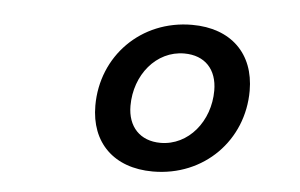

<svg xmlns="http://www.w3.org/2000/svg" viewBox="-35 -750 656 420"><g transform="rotate(5 293.0 -539.5)"><path d="M313.5 -376C425.8 -376 509.3 -461.4 509.3 -570.3C509.3 -651.9 457 -703.1 371.6 -703.1C259.3 -703.1 175.8 -617.7 175.8 -508.8C175.8 -427.7 227.5 -376 313.5 -376ZM324.7 -439.9C279.8 -439.9 252.4 -469.2 252.4 -515.1C252.4 -583 298.3 -639.2 359.9 -639.2C405.3 -639.2 432.1 -610.4 432.1 -564C432.1 -496.6 386.2 -439.9 324.7 -439.9Z"/></g></svg>

Font: Cascadia Code SemiLight
Style: Italic
Weight: 350
Italic angle: -10°
Monospace: yes
Designer: Aaron Bell
Foundry: Saja Typeworks
Version: Version 2404.023